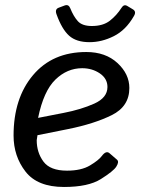

<svg xmlns="http://www.w3.org/2000/svg" viewBox="-20 -725 566 753"><path d="M201.7 -668.9Q194.3 -689 210.4 -694.8L233.9 -703.6Q249 -709 255.4 -692.9Q268.6 -660.2 285.6 -641.6Q302.7 -623 340.3 -623Q384.3 -623 410.9 -643.8Q437.5 -664.6 456.5 -694.3Q465.8 -709.5 479 -701.7L501 -688.5Q516.1 -679.7 504.9 -661.6Q473.6 -606.9 426.5 -583.3Q379.4 -559.6 331.1 -559.6Q279.3 -559.6 251 -585Q222.7 -610.4 201.7 -668.9ZM33.2 -193.4Q33.2 -339.8 109.6 -430.4Q186 -521 318.4 -521Q394 -521 440.7 -477.8Q487.3 -434.6 487.3 -379.9Q487.3 -307.6 418.2 -273.4Q349.1 -239.3 247.1 -218.8L127 -194.8Q124 -176.3 124 -175.3Q124 -127 150.4 -91.3Q176.8 -55.7 242.7 -55.7Q298.8 -55.7 333 -76.2Q367.2 -96.7 379.4 -113.3Q396.5 -136.2 410.2 -123.5L439 -98.6Q448.2 -90.3 436 -71.3Q424.8 -53.7 375.5 -22.7Q326.2 8.3 231 8.3Q127 8.3 80.1 -52Q33.2 -112.3 33.2 -193.4ZM129.4 -262.7 229.5 -282.2Q297.9 -295.4 349.6 -318.6Q401.4 -341.8 401.4 -383.8Q401.4 -417 371.3 -437.3Q341.3 -457.5 302.2 -457.5Q243.2 -457.5 197 -412.6Q150.9 -367.7 129.4 -262.7Z"/></svg>

Font: Istok Web
Style: Italic
Weight: 400
Italic angle: -13°
Designer: Andrey V. Panov
Foundry: Andrey V. Panov
Version: Version 1.0.2g